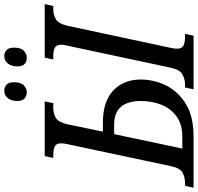

<svg xmlns="http://www.w3.org/2000/svg" viewBox="-62 -914 948 921"><g transform="rotate(-90 412.5 -454.0)"><path d="M-28 0 -19 -41H-5Q24 -41 45.5 -53.5Q67 -66 76 -111L181 -605Q183 -612 184 -620.5Q185 -629 185 -635Q185 -659 169.5 -666Q154 -673 129 -673H115L124 -714H386L378 -673H357Q327 -673 306.5 -660.5Q286 -648 276 -604L241 -435H285Q385 -435 438 -385.5Q491 -336 491 -253Q491 -189 462 -131Q433 -73 373 -36.5Q313 0 218 0ZM160 -54H219Q275 -54 313 -81Q351 -108 369.5 -153Q388 -198 388 -253Q388 -381 274 -381H229ZM444 0 453 -41H467Q494 -41 516.5 -54Q539 -67 548 -111L653 -603Q655 -612 656.5 -620.5Q658 -629 658 -635Q658 -659 642.5 -666Q627 -673 604 -673H587L596 -714H853L844 -673H830Q801 -673 779.5 -660Q758 -647 748 -601L643 -110Q639 -93 639 -79Q639 -56 654 -48.5Q669 -41 693 -41H710L701 0ZM596 -800Q554 -800 554 -846Q554 -873 567.5 -890.5Q581 -908 603 -908Q621 -908 632.5 -897Q644 -886 644 -862Q644 -827 628.5 -813.5Q613 -800 596 -800ZM431 -800Q411 -800 399.5 -811Q388 -822 388 -846Q388 -873 401.5 -890.5Q415 -908 437 -908Q455 -908 466.5 -897Q478 -886 478 -862Q478 -827 462.5 -813.5Q447 -800 431 -800Z"/></g></svg>

Font: Noto Serif Condensed
Style: Italic
Weight: 400
Width: 3
Italic angle: -12°
Designer: Monotype Design Team
Foundry: Monotype Imaging Inc.
Version: Version 2.014; ttfautohint (v1.8.4.7-5d5b)